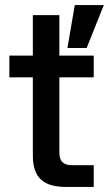

<svg xmlns="http://www.w3.org/2000/svg" viewBox="-20 -740 431 760"><path d="M110 -680V-520H17V-434H110V-125C110 -33 155 0 243 0H351V-86H267C230 -86 215 -101 215 -137V-434H351V-520H215V-680ZM247 -550H323L391 -720H276Z"/></svg>

Font: Aspekta 500
Style: Regular
Weight: 500
Designer: Ivo Dolenc
Version: Version 2.100